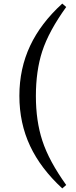

<svg xmlns="http://www.w3.org/2000/svg" viewBox="-20 -842 422 1070"><path d="M349 189C286 101 241 19 216 -58C192 -131 180 -214 180 -307C180 -401 192 -484 215 -555C240 -632 285 -714 349 -803L327 -822C246 -748 187 -670 148 -587C108 -502 88 -409 88 -308C88 -206 108 -113 148 -28C187 55 246 133 327 208Z"/></svg>

Font: AllPunType SemiBold
Style: Regular
Weight: 600
Version: 1.0